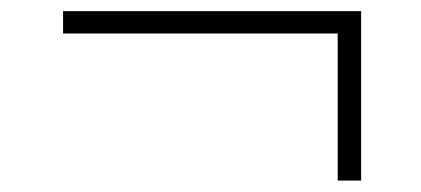

<svg xmlns="http://www.w3.org/2000/svg" viewBox="-20 -420 754 344"><path d="M585 -96.5V-360H93V-400H627V-96.5Z"/></svg>

Font: Encode Sans Expanded ExtraLight
Style: Regular
Weight: 275
Width: 7
Designer: Multiple Designers
Foundry: Impallari Type
Version: Version 2.000